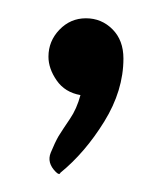

<svg xmlns="http://www.w3.org/2000/svg" viewBox="-20 -88 177 210"><path d="M74 -68Q91 -68 103 -56Q115 -44 115 -24Q115 11 94 45Q73 79 46 101Q45 104 41 100Q31 90 35.5 79Q40 68 44 61Q49 53 56.5 42Q64 31 68 16Q51 13 42 0Q33 -13 33 -26Q33 -43 45 -55.5Q57 -68 74 -68Z"/></svg>

Font: Zain Light
Style: Regular
Weight: 300
Designer: Zain,Boutros
Foundry: Mobile Telecommunications Company (Zain), 2024
Version: Version 1.51; ttfautohint (v1.8.4)